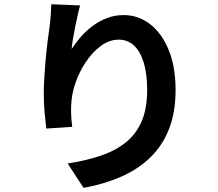

<svg xmlns="http://www.w3.org/2000/svg" viewBox="-20 -829 1040 914"><path d="M361.2 -803.1Q355.9 -784.8 350 -758.1Q344.2 -731.4 338.1 -701.9Q331.9 -672.4 327.4 -644.4Q322.9 -616.3 320.9 -595.3Q339.4 -624.5 364.2 -653Q388.9 -681.5 420.6 -705.1Q452.3 -728.7 489.4 -743Q526.5 -757.2 568.6 -757.2Q638.6 -757.2 694.6 -713.9Q750.5 -670.5 783.2 -590.7Q815.8 -510.8 815.8 -400.7Q815.8 -294.8 784.8 -215.5Q753.8 -136.1 696.1 -80Q638.3 -23.8 557.7 11.7Q477.1 47.3 377.8 65.4L301.9 -50.7Q385 -63.5 454.4 -86.1Q523.9 -108.7 574.6 -147.7Q625.3 -186.7 652.9 -248.1Q680.5 -309.5 680.5 -400.3Q680.5 -477.4 664.2 -530.9Q648 -584.4 617.7 -612.3Q587.5 -640.3 545.3 -640.3Q501 -640.3 461 -611Q421 -581.6 389.4 -535.1Q357.8 -488.5 339.4 -434.7Q320.9 -380.9 319.1 -331.1Q317.8 -310.5 318.6 -285.3Q319.4 -260.2 323.8 -225.4L200.5 -217Q196.8 -245.7 192.6 -289.6Q188.4 -333.4 188.4 -383.6Q188.4 -418.8 190.9 -458.6Q193.3 -498.5 196.8 -540.2Q200.4 -581.8 205.6 -623.8Q210.8 -665.7 216.2 -704.1Q220 -732.8 221.8 -760.7Q223.7 -788.5 224.2 -808.8Z"/></svg>

Font: Noto Sans KR Thin
Style: Regular
Weight: 100
Designer: Ryoko NISHIZUKA 西塚涼子 (kana, bopomofo & ideographs); Paul D. Hunt (Latin, Greek & Cyrillic); Sandoll Communications 산돌커뮤니
Foundry: Adobe
Version: Version 2.004-H2;hotconv 1.0.118;makeotfexe 2.5.65603